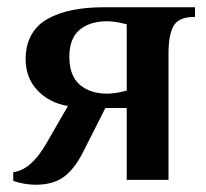

<svg xmlns="http://www.w3.org/2000/svg" viewBox="-20 -490 561 523"><path d="M77.1 13.2Q47.9 13.2 16.1 2.9V-21Q64 -26.9 105 -97.2L165 -201.2Q113.8 -210 81.8 -244.1Q49.8 -278.3 49.8 -329.1Q49.8 -367.2 65.7 -395.3Q81.5 -423.3 110.8 -439.2Q140.1 -455.1 177.5 -462.6Q214.8 -470.2 262.2 -470.2H511.2V-443.8H506.8Q466.3 -443.4 452.6 -418.9Q439 -394.5 439 -344.2V0H325.2V-195.8H267.1L207 -77.1Q183.6 -30.3 154.3 -8.5Q125 13.2 77.1 13.2ZM272 -234.9Q282.2 -234.9 293.7 -236.6Q305.2 -238.3 314.9 -240.7Q324.7 -243.2 325.2 -243.2V-423.8Q324.7 -423.8 314.9 -426.3Q305.2 -428.7 293.7 -430.4Q282.2 -432.1 272 -432.1Q224.6 -432.1 196.8 -408.7Q168.9 -385.3 168.9 -335Q168.9 -284.2 197 -259.5Q225.1 -234.9 272 -234.9Z"/></svg>

Font: El Messiri SemiBold
Style: Regular
Weight: 600
Designer: Mohamed Gaber
Foundry: Kief Type Foundry
Version: Version 2.007;PS 002.007;hotconv 1.0.88;makeotf.lib2.5.64775